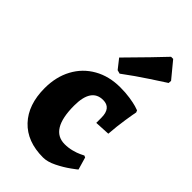

<svg xmlns="http://www.w3.org/2000/svg" viewBox="-233 -819 902 902"><g transform="rotate(45 217.5 -368.0)"><path d="M21 -224Q21 -299 52 -356.5Q83 -414 139.5 -446Q196 -478 270 -478Q306 -478 335 -473.5Q364 -469 381 -464Q398 -459 402 -457L406 -447Q403 -434 395.5 -386Q388 -338 384 -284L308 -280V-314Q308 -379 255 -379Q177 -379 177 -264Q177 -104 274 -104Q298 -104 321 -110Q344 -116 358.5 -123Q373 -130 377 -132L386 -128L404 -66Q404 -65 375 -44Q346 -23 310.5 -5.5Q275 12 246 12Q140 12 80.5 -51Q21 -114 21 -224ZM204 -526 167 -573Q219 -625 270.5 -678.5Q322 -732 337 -748H351L417 -668L416 -653Q399 -642 340 -603.5Q281 -565 222 -521Z"/></g></svg>

Font: Alegreya ExtraBold
Style: Regular
Weight: 800
Designer: Juan Pablo del Peral
Foundry: Huerta Tipografica
Version: Version 2.007; ttfautohint (v1.6)